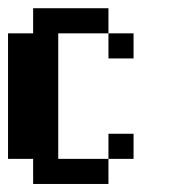

<svg xmlns="http://www.w3.org/2000/svg" viewBox="-20 -458 478 478"><path d="M125 -62.5V-375H250V-437.5H62.5V-375H0V-62.5H62.5V0H250V-62.5ZM312.5 -312.5V-375H250V-312.5ZM312.5 -62.5V-125H250V-62.5Z"/></svg>

Font: Chicago Kare
Style: Regular
Weight: 400
Designer: Duane King
Version: Version 1.001;hotconv 1.0.109;makeotfexe 2.5.65596